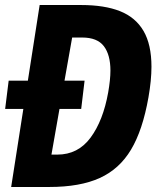

<svg xmlns="http://www.w3.org/2000/svg" viewBox="-24 -745 644 765"><path d="M69 -311H-3.5L10.5 -423.5H87L134 -725H299Q392.5 -725 454.2 -700.5Q516 -676 547.8 -621.8Q579.5 -567.5 579.5 -479Q579.5 -425.5 567.5 -357Q544.5 -226.5 498.2 -149Q452 -71.5 373.5 -35.8Q295 0 172 0H20.5ZM407 -376.5Q416 -428 416 -464Q416 -526.5 389.8 -561Q363.5 -595.5 303.5 -595.5H263.5L233 -423.5H313L299.5 -311H213L181 -129H204.5Q287 -129 337 -196.8Q387 -264.5 407 -376.5Z"/></svg>

Font: JuliaMono ExtraBold
Style: Italic
Weight: 800
Italic angle: -9°
Monospace: yes
Designer: cormullion
Foundry: corm
Version: Version 0.057; ttfautohint (v1.8.4)